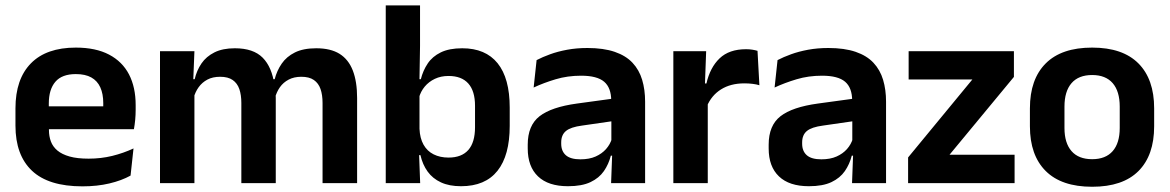

<svg xmlns="http://www.w3.org/2000/svg" viewBox="-20 -681 4350 714"><path d="M286.5 12Q160.5 12 99 -46Q37.5 -104 37.5 -214V-278Q37.5 -387 95 -445.5Q152.5 -504 262 -504Q336 -504 385.5 -478Q435 -452 459.8 -404.2Q484.5 -356.5 484.5 -290V-272.5Q484.5 -254.5 482.8 -235.8Q481 -217 478 -200.5H362Q363.5 -228 363.8 -252.8Q364 -277.5 364 -297.5Q364 -332 353 -356.2Q342 -380.5 319.5 -393Q297 -405.5 262 -405.5Q210.5 -405.5 186 -377Q161.5 -348.5 161.5 -296V-250.5L162 -236V-197.5Q162 -174.5 169.2 -155Q176.5 -135.5 193.5 -121.2Q210.5 -107 238.8 -99Q267 -91 309.5 -91Q355.5 -91 397.2 -101.2Q439 -111.5 476.5 -129L465.5 -28Q432 -9.5 386.8 1.2Q341.5 12 286.5 12ZM105.5 -200.5V-285.5H452V-200.5Z M1179.5 0V-298Q1179.5 -328 1172 -349.8Q1164.5 -371.5 1147.2 -383.5Q1130 -395.5 1100.5 -395.5Q1073.5 -395.5 1053.5 -385Q1033.5 -374.5 1021 -356.8Q1008.5 -339 1002.5 -316.5L988.5 -386.5H1001.5Q1009.5 -418 1027.5 -444.2Q1045.5 -470.5 1076.8 -486Q1108 -501.5 1156 -501.5Q1209.5 -501.5 1242.8 -480.8Q1276 -460 1292 -418.8Q1308 -377.5 1308 -316.5V0ZM575 0V-490.5H703L698 -366L703 -360.5V0ZM877.5 0V-298Q877.5 -328 870 -349.8Q862.5 -371.5 845.2 -383.5Q828 -395.5 798.5 -395.5Q771 -395.5 751.2 -385Q731.5 -374.5 718.8 -356.8Q706 -339 700 -316.5L680 -386.5H704Q711.5 -419 729.2 -445Q747 -471 777.5 -486.2Q808 -501.5 853.5 -501.5Q922 -501.5 956.8 -466.5Q991.5 -431.5 1000.5 -364.5Q1002.5 -354.5 1004 -341.2Q1005.5 -328 1005.5 -316.5V0Z M1694.5 11.5Q1650.5 11.5 1619.8 -2.8Q1589 -17 1570.2 -43Q1551.5 -69 1543.5 -104H1507L1540 -202Q1541.5 -167 1555 -143Q1568.5 -119 1592.5 -107Q1616.5 -95 1648 -95Q1696.5 -95 1721.5 -123.2Q1746.5 -151.5 1746.5 -208V-287.5Q1746.5 -342.5 1721.5 -370.5Q1696.5 -398.5 1648 -398.5Q1619.5 -398.5 1597 -387.8Q1574.5 -377 1559.5 -359Q1544.5 -341 1538 -317.5L1509 -386.5H1545Q1553 -418.5 1570.5 -444.8Q1588 -471 1619.2 -486.2Q1650.5 -501.5 1699 -501.5Q1785.5 -501.5 1830.5 -445.8Q1875.5 -390 1875.5 -281V-213Q1875.5 -103 1830 -45.8Q1784.5 11.5 1694.5 11.5ZM1414.5 0V-661H1542V-510L1539.5 -360.5L1540 -345V-150.5L1538 -120L1542.5 0Z M2252.5 0 2257 -120 2253.5 -131V-284.5L2253 -306.5Q2253 -354.5 2226.8 -377Q2200.5 -399.5 2141 -399.5Q2090.5 -399.5 2046.2 -386.2Q2002 -373 1964.5 -355.5L1975.5 -457.5Q1997.5 -469 2025.8 -479.2Q2054 -489.5 2089 -496Q2124 -502.5 2164.5 -502.5Q2224.5 -502.5 2266 -488.2Q2307.5 -474 2332.2 -447.5Q2357 -421 2368 -384.2Q2379 -347.5 2379 -303V0ZM2092 11.5Q2019 11.5 1980.8 -25Q1942.5 -61.5 1942.5 -129V-143Q1942.5 -214.5 1986.5 -248.8Q2030.5 -283 2126 -296L2265 -315L2272.5 -232.5L2144.5 -214Q2102.5 -208.5 2084.8 -194Q2067 -179.5 2067 -151.5V-146.5Q2067 -119 2084.2 -103.8Q2101.5 -88.5 2138.5 -88.5Q2171.5 -88.5 2195 -99Q2218.5 -109.5 2233.8 -126.8Q2249 -144 2255.5 -165.5L2273.5 -102H2251.5Q2243.5 -70.5 2225.8 -44.8Q2208 -19 2176 -3.8Q2144 11.5 2092 11.5Z M2608.5 -285 2576 -370.5H2607Q2620.5 -430 2656 -464Q2691.5 -498 2754.5 -498Q2767.5 -498 2778 -496.2Q2788.5 -494.5 2797 -492L2804 -364Q2793 -367.5 2778.5 -369.2Q2764 -371 2748 -371Q2697 -371 2661.2 -348.5Q2625.5 -326 2608.5 -285ZM2484 0V-490.5H2606L2600.5 -340L2612 -335.5V0Z M3148.5 0 3153 -120 3149.5 -131V-284.5L3149 -306.5Q3149 -354.5 3122.8 -377Q3096.5 -399.5 3037 -399.5Q2986.5 -399.5 2942.2 -386.2Q2898 -373 2860.5 -355.5L2871.5 -457.5Q2893.5 -469 2921.8 -479.2Q2950 -489.5 2985 -496Q3020 -502.5 3060.5 -502.5Q3120.5 -502.5 3162 -488.2Q3203.5 -474 3228.2 -447.5Q3253 -421 3264 -384.2Q3275 -347.5 3275 -303V0ZM2988 11.5Q2915 11.5 2876.8 -25Q2838.5 -61.5 2838.5 -129V-143Q2838.5 -214.5 2882.5 -248.8Q2926.5 -283 3022 -296L3161 -315L3168.5 -232.5L3040.5 -214Q2998.5 -208.5 2980.8 -194Q2963 -179.5 2963 -151.5V-146.5Q2963 -119 2980.2 -103.8Q2997.5 -88.5 3034.5 -88.5Q3067.5 -88.5 3091 -99Q3114.5 -109.5 3129.8 -126.8Q3145 -144 3151.5 -165.5L3169.5 -102H3147.5Q3139.5 -70.5 3121.8 -44.8Q3104 -19 3072 -3.8Q3040 11.5 2988 11.5Z M3753 -105.5V0H3357V-95.5L3596 -385.5H3359V-490.5H3750.5V-395L3511 -105.5Z M4041.5 13.5Q3927.5 13.5 3868.8 -45Q3810 -103.5 3810 -211.5V-278Q3810 -386.5 3868.8 -445.2Q3927.5 -504 4041.5 -504Q4155 -504 4213.5 -445.2Q4272 -386.5 4272 -278V-211.5Q4272 -103.5 4213.8 -45Q4155.5 13.5 4041.5 13.5ZM4041.5 -89Q4091.5 -89 4117.8 -119Q4144 -149 4144 -205V-284.5Q4144 -341.5 4117.8 -371.8Q4091.5 -402 4041.5 -402Q3991 -402 3964.8 -371.8Q3938.5 -341.5 3938.5 -284.5V-205Q3938.5 -149 3964.8 -119Q3991 -89 4041.5 -89Z"/></svg>

Font: Anek Odia SemiBold
Style: Regular
Weight: 600
Version: Version 1.003